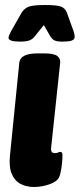

<svg xmlns="http://www.w3.org/2000/svg" viewBox="-20 -738 318 766"><path d="M115 8Q86 8 62.5 -4Q39 -16 27 -44Q15 -72 20 -120L57 -488Q61 -525 130 -525H156Q194 -525 208 -515Q222 -505 220 -487L184 -149Q181 -127 199 -127Q206 -127 211.5 -129.5Q217 -132 221 -132Q226 -132 228 -127Q230 -122 229 -107Q228 -89 225 -67Q222 -45 216 -32Q209 -14 178 -3Q147 8 115 8ZM60 -572Q14 -572 14 -587Q14 -595 25 -615L66 -687Q77 -705 95 -711.5Q113 -718 160 -718Q208 -718 224 -711.5Q240 -705 247 -687L273 -615Q278 -601 278 -591Q278 -581 267 -576.5Q256 -572 228 -572Q207 -572 197 -577Q187 -582 179 -596L155 -638L121 -596Q111 -582 98 -577Q85 -572 60 -572Z"/></svg>

Font: Asap Condensed Condensed ExtraBold
Style: Italic
Weight: 800
Width: 3
Italic angle: -6°
Designer: Pablo Cosgaya
Foundry: Omnibus-Type
Version: Version 3.001; ttfautohint (v1.8.4.7-5d5b)